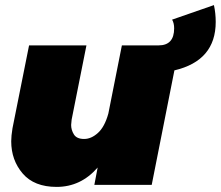

<svg xmlns="http://www.w3.org/2000/svg" viewBox="-20 -725 866 753"><path d="M202 8Q114 8 69 -44.5Q24 -97 24 -171Q24 -192 29 -222L94 -547H319L261 -256L259 -235Q259 -215 270 -197.5Q281 -180 310 -180Q338 -180 364.2 -203.8Q390.5 -227.5 405 -280L458 -547H602Q663 -547 663 -614Q663 -634 655 -648L819 -705Q826 -673 826 -639Q826 -487 664 -449L575 0H350L363 -68Q297 8 202 8Z"/></svg>

Font: Argentum Sans Black
Style: Italic
Weight: 900
Italic angle: -11°
Designer: Julieta Ulanovsky (font), Cristiano Sobral (main changes and remaster)
Foundry: Julieta Ulanovsky (font), Cristiano Sobral (main changes and remaster)
Version: Version 2.007;June 15, 2022;FontCreator 14.0.0.2814 64-bit; 